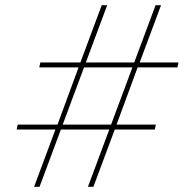

<svg xmlns="http://www.w3.org/2000/svg" viewBox="-20 -718 750 738"><path d="M318 0 400 -220H214L132 0H111L193 -220H44L48 -239H201L282 -459H131L135 -478H289L371 -698H392L310 -478H496L578 -698H599L517 -478H666L662 -459H509L428 -239H579L575 -220H421L339 0ZM221 -239H407L489 -459H303Z"/></svg>

Font: IBM Plex Sans Thin
Style: Italic
Weight: 100
Italic angle: -11.31°
Designer: Mike Abbink, Paul van der Laan, Pieter van Rosmalen
Foundry: Bold Monday
Version: Version 3.0